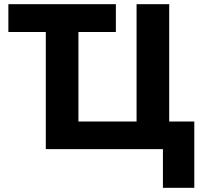

<svg xmlns="http://www.w3.org/2000/svg" viewBox="-20 -713 979 918"><path d="M759 185V0H199V-560H20V-693H534V-560H355V-132H633V-693H789V-132H909V185Z"/></svg>

Font: Ubuntu Sans ExtraBold
Style: Regular
Weight: 800
Designer: Dalton Maag Ltd
Foundry: Dalton Maag Ltd
Version: Version 1.006; ttfautohint (v1.8.4.7-5d5b)